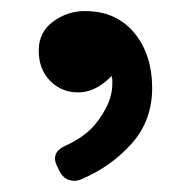

<svg xmlns="http://www.w3.org/2000/svg" viewBox="-20 -159 345 347"><path d="M127 165Q116 170 104 166Q92 162 85 145Q69 117 99 104Q132 89 151 67Q183 28 183 -7V-16L182 -19Q182 -24 180 -20Q152 8 121.5 8Q91 8 70.5 -13Q50 -34 50 -67.5Q50 -101 76 -120Q102 -139 133 -139Q164 -139 186.5 -128Q209 -117 224 -98Q255 -59 255 0Q255 59 218 100.5Q181 142 127 165Z"/></svg>

Font: Tsunagi Gothic Black
Style: Regular
Weight: 900
Designer: Yoshimichi Ohira
Foundry: Positype
Version: Version 1.001